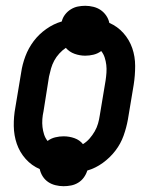

<svg xmlns="http://www.w3.org/2000/svg" viewBox="-20 -591 540 662"><path d="M199 51Q185 51 171 47.5Q157 44 146 36.5Q135 29 127.5 17.5Q120 6 117 -8Q89 -20 68.5 -43Q48 -66 38 -95Q28 -124 27.5 -156.5Q27 -189 33 -221L53 -341Q57 -369 67.5 -397Q78 -425 96 -449Q114 -473 139.5 -491Q165 -509 193 -517Q196 -530 204.5 -541Q213 -552 224.5 -559Q236 -566 248.5 -568.5Q261 -571 274 -571Q288 -571 302 -567.5Q316 -564 327 -556.5Q338 -549 346 -537.5Q354 -526 357 -512Q385 -500 405.5 -477Q426 -454 436 -425Q446 -396 446 -363.5Q446 -331 441 -299L421 -179Q416 -151 406 -123Q396 -95 377.5 -71Q359 -47 334 -29Q309 -11 281 -3Q277 10 269 21Q261 32 249.5 39Q238 46 225 48.5Q212 51 199 51ZM266 -94Q279 -102 289 -113.5Q299 -125 306.5 -138Q314 -151 318 -165Q322 -179 324 -193L344 -313Q346 -326 347 -340Q348 -354 346.5 -367Q345 -380 341 -392.5Q337 -405 329 -415Q317 -406 302.5 -402.5Q288 -399 274 -399Q255 -399 237 -405.5Q219 -412 207 -426Q195 -418 184.5 -406.5Q174 -395 167 -382Q160 -369 156 -355Q152 -341 149 -327L130 -207Q127 -194 126 -180Q125 -166 126.5 -153Q128 -140 132 -127.5Q136 -115 144 -105Q156 -114 170.5 -117.5Q185 -121 199 -121Q219 -121 237 -114.5Q255 -108 266 -94Z"/></svg>

Font: Iosevka SS04 Semibold Oblique
Style: Regular
Weight: 600
Italic angle: -9°
Monospace: yes
Designer: Belleve Invis
Foundry: Belleve Invis
Version: Version 19.0.0; ttfautohint (v1.8.4)